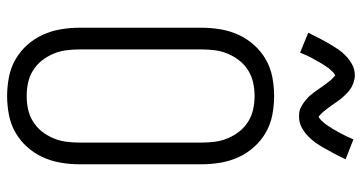

<svg xmlns="http://www.w3.org/2000/svg" viewBox="-259 -751 1018 540"><g transform="rotate(90 250.0 -481.0)"><path d="M250 8Q224 8 197.5 3Q171 -2 148 -15Q125 -28 107 -48Q89 -68 78 -92Q67 -116 62.5 -142.5Q58 -169 58 -195V-540Q58 -566 62.5 -592.5Q67 -619 78 -643Q89 -667 107 -687Q125 -707 148 -720Q171 -733 197.5 -738Q224 -743 250 -743Q276 -743 302.5 -738Q329 -733 352 -720Q375 -707 393 -687Q411 -667 422 -643Q433 -619 437.5 -592.5Q442 -566 442 -540V-195Q442 -169 437.5 -142.5Q433 -116 422 -92Q411 -68 393 -48Q375 -28 352 -15Q329 -2 302.5 3Q276 8 250 8ZM250 -47Q269 -47 287.5 -51Q306 -55 322 -65Q338 -75 349.5 -89.5Q361 -104 368.5 -121.5Q376 -139 378.5 -157.5Q381 -176 381 -195V-540Q381 -559 378.5 -577.5Q376 -596 368.5 -613.5Q361 -631 349.5 -645.5Q338 -660 322 -670Q306 -680 287.5 -684Q269 -688 250 -688Q231 -688 212.5 -684Q194 -680 178 -670Q162 -660 150.5 -645.5Q139 -631 131.5 -613.5Q124 -596 121.5 -577.5Q119 -559 119 -540V-195Q119 -176 121.5 -157.5Q124 -139 131.5 -121.5Q139 -104 150.5 -89.5Q162 -75 178 -65Q194 -55 212.5 -51Q231 -47 250 -47ZM308 -813Q303 -813 298 -813.5Q293 -814 288.5 -815.5Q284 -817 279.5 -819.5Q275 -822 270.5 -825Q266 -828 262.5 -831Q259 -834 255 -837.5Q251 -841 248 -845Q245 -849 241.5 -853Q238 -857 235.5 -861Q233 -865 230 -869Q227 -873 224 -877.5Q221 -882 217.5 -886.5Q214 -891 211 -895Q208 -899 205 -902.5Q202 -906 197.5 -910Q193 -914 192 -915Q191 -914 187.5 -912Q184 -910 181.5 -907Q179 -904 176 -901Q173 -898 171.5 -896Q170 -894 168.5 -891.5Q167 -889 165.5 -887Q164 -885 162.5 -882.5Q161 -880 159 -877Q157 -874 155.5 -871Q154 -868 152 -864.5Q150 -861 148 -857.5Q146 -854 144 -850.5Q142 -847 140 -843Q138 -839 136 -834.5Q134 -830 132 -825.5Q130 -821 128 -816L72 -839Q81 -857 89 -872.5Q97 -888 104.5 -900.5Q112 -913 119 -923.5Q126 -934 137.5 -945Q149 -956 162.5 -963Q176 -970 192 -970Q197 -970 202 -969Q207 -968 211.5 -966.5Q216 -965 220.5 -963Q225 -961 229.5 -958Q234 -955 237.5 -952Q241 -949 245 -945Q249 -941 252 -937.5Q255 -934 258.5 -930Q262 -926 264.5 -922Q267 -918 270 -914Q273 -910 276 -905.5Q279 -901 282.5 -896.5Q286 -892 289 -888Q292 -884 295 -880.5Q298 -877 302 -873.5Q306 -870 308 -868Q309 -868 312.5 -870.5Q316 -873 318.5 -875.5Q321 -878 324 -881.5Q327 -885 328.5 -887Q330 -889 331.5 -891Q333 -893 334.5 -895.5Q336 -898 337.5 -900.5Q339 -903 341 -905.5Q343 -908 344.5 -911.5Q346 -915 348 -918Q350 -921 352 -924.5Q354 -928 356 -932Q358 -936 360 -940Q362 -944 364 -948Q366 -952 368 -957Q370 -962 372 -966L428 -944Q419 -925 411 -910Q403 -895 395.5 -882Q388 -869 381 -859Q374 -849 362.5 -838Q351 -827 337.5 -820Q324 -813 308 -813Z"/></g></svg>

Font: Iosevka Curly Light
Style: Regular
Weight: 300
Monospace: yes
Designer: Belleve Invis
Foundry: Belleve Invis
Version: Version 22.1.2; ttfautohint (v1.8.4)